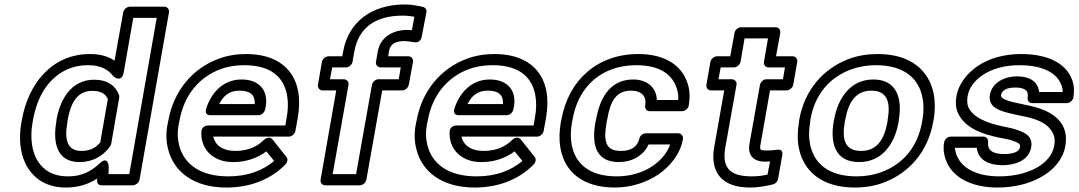

<svg xmlns="http://www.w3.org/2000/svg" viewBox="-20 -805 4831 860"><path d="M426 -73C390 -39 349 -15 285 -15C215 -15 175 -44 150 -82C124 -122 113 -184 126 -258L128 -268C148 -382 204 -461 285 -496C312 -507 341 -513 374 -513C433 -513 465 -493 488 -463C488 -463 525 -431 534 -480L577 -725H682L559 -25H466L467 -59C467 -59 465 -110 426 -73ZM435 25H575C586 25 602 15 605 0L737 -750C739 -761 731 -775 716 -775H561C550 -775 535 -765 532 -750L493 -533C466 -552 430 -563 383 -563C211 -563 106 -428 78 -268L76 -258C61 -174 73 -102 106 -51C137 -3 190 35 276 35C331 35 376 20 415 -5C414 12 417 25 435 25ZM513 -380C498 -420 462 -448 402 -448C293 -448 247 -350 233 -268L232 -258C218 -177 228 -79 336 -79C397 -79 443 -108 472 -148C475 -152 477 -156 478 -160L514 -368C515 -372 514 -376 513 -380ZM463 -361 429 -167C411 -145 386 -129 345 -129C280 -129 268 -180 282 -258L283 -268C297 -346 327 -398 393 -398C435 -398 453 -383 463 -361Z M1208 -84C1159 -43 1093 -15 1003 -15C872 -15 802 -74 782 -156C775 -184 774 -214 780 -246L784 -265C805 -382 874 -460 967 -495C999 -507 1035 -513 1074 -513C1195 -513 1252 -458 1266 -377C1271 -348 1271 -315 1264 -278L1258 -243H912C902 -243 883 -237 882 -215C879 -152 913 -108 964 -89C982 -82 1002 -79 1025 -79C1084 -79 1135 -98 1173 -127ZM935 -193H1274C1285 -193 1300 -203 1303 -218L1314 -278C1321 -320 1322 -358 1316 -393C1299 -494 1222 -563 1083 -563C1039 -563 996 -556 957 -541C843 -498 758 -399 734 -265L730 -246C723 -208 724 -171 733 -137C758 -36 847 35 994 35C1108 35 1198 -6 1259 -69C1267 -77 1271 -93 1263 -102L1201 -180C1189 -195 1171 -187 1163 -179C1133 -149 1092 -129 1034 -129C978 -129 944 -154 935 -193ZM1170 -326C1183 -400 1141 -449 1062 -449C974 -449 923 -382 903 -317C900 -307 900 -289 922 -289H1138C1153 -289 1165 -303 1167 -314ZM1121 -339H962C980 -375 1006 -399 1053 -399C1104 -399 1123 -377 1121 -339Z M1803 -671C1741 -671 1683 -639 1672 -574L1664 -528C1661 -513 1674 -503 1685 -503H1775L1766 -450H1675C1660 -450 1648 -436 1646 -425L1575 -25H1470L1541 -425C1544 -440 1531 -450 1520 -450H1458L1468 -503H1530C1545 -503 1557 -517 1559 -528L1567 -574C1586 -680 1660 -735 1784 -735C1803 -735 1820 -733 1836 -730L1825 -670C1817 -671 1811 -671 1803 -671ZM1793 -621C1809 -620 1824 -618 1835 -616C1861 -611 1868 -634 1869 -641L1890 -750C1892 -762 1885 -772 1874 -774C1851 -779 1825 -785 1793 -785C1650 -785 1541 -711 1517 -574L1513 -553H1452C1441 -553 1425 -543 1422 -528L1404 -425C1402 -414 1410 -400 1425 -400H1486L1416 0C1414 11 1421 25 1436 25H1592C1603 25 1618 15 1621 0L1692 -400H1782C1793 -400 1808 -410 1811 -425L1830 -528C1832 -539 1824 -553 1809 -553H1719L1722 -574C1727 -605 1746 -621 1793 -621Z M2320 -84C2271 -43 2205 -15 2115 -15C1984 -15 1914 -74 1894 -156C1887 -184 1886 -214 1892 -246L1896 -265C1917 -382 1986 -460 2079 -495C2111 -507 2147 -513 2186 -513C2307 -513 2364 -458 2378 -377C2383 -348 2383 -315 2376 -278L2370 -243H2024C2014 -243 1995 -237 1994 -215C1991 -152 2025 -108 2076 -89C2094 -82 2114 -79 2137 -79C2196 -79 2247 -98 2285 -127ZM2047 -193H2386C2397 -193 2412 -203 2415 -218L2426 -278C2433 -320 2434 -358 2428 -393C2411 -494 2334 -563 2195 -563C2151 -563 2108 -556 2069 -541C1955 -498 1870 -399 1846 -265L1842 -246C1835 -208 1836 -171 1845 -137C1870 -36 1959 35 2106 35C2220 35 2310 -6 2371 -69C2379 -77 2383 -93 2375 -102L2313 -180C2301 -195 2283 -187 2275 -179C2245 -149 2204 -129 2146 -129C2090 -129 2056 -154 2047 -193ZM2282 -326C2295 -400 2253 -449 2174 -449C2086 -449 2035 -382 2015 -317C2012 -307 2012 -289 2034 -289H2250C2265 -289 2277 -303 2279 -314ZM2233 -339H2074C2092 -375 2118 -399 2165 -399C2216 -399 2235 -377 2233 -339Z M2647 -257C2632 -173 2639 -79 2752 -79C2810 -79 2862 -107 2885 -158H2982C2967 -117 2939 -87 2907 -64C2868 -36 2809 -15 2743 -15C2615 -15 2554 -76 2540 -161C2535 -191 2536 -222 2542 -257L2545 -271C2565 -385 2629 -460 2719 -494C2751 -506 2788 -513 2830 -513C2937 -513 2993 -470 3012 -407C3017 -392 3019 -374 3018 -357H2922C2921 -413 2878 -449 2816 -449C2705 -449 2665 -354 2650 -271ZM2495 -271 2492 -257C2485 -217 2484 -179 2490 -144C2507 -38 2588 35 2734 35C2811 35 2880 10 2931 -25C2979 -59 3027 -112 3039 -183C3041 -194 3033 -208 3018 -208H2873C2861 -208 2847 -199 2844 -185C2836 -150 2810 -129 2761 -129C2690 -129 2683 -175 2697 -257L2700 -271C2714 -352 2739 -399 2807 -399C2855 -399 2877 -372 2870 -332C2868 -321 2875 -307 2890 -307H3035C3046 -307 3062 -317 3065 -332C3071 -367 3070 -399 3061 -428C3036 -511 2960 -563 2839 -563C2654 -563 2526 -444 2495 -271Z M3347 -15C3246 -15 3213 -56 3229 -146L3279 -425C3282 -440 3269 -450 3258 -450H3198L3208 -503H3267C3282 -503 3295 -517 3297 -528L3315 -633H3420L3402 -528C3399 -513 3411 -503 3422 -503H3496L3487 -450H3413C3398 -450 3386 -436 3384 -425L3337 -161C3328 -109 3355 -81 3407 -81C3414 -81 3424 -82 3429 -82L3418 -23C3396 -18 3374 -15 3347 -15ZM3339 35C3379 35 3411 28 3442 21C3452 19 3463 9 3465 -3L3484 -110C3489 -139 3464 -135 3458 -134C3447 -132 3432 -131 3416 -131C3383 -131 3382 -134 3387 -161L3429 -400H3503C3514 -400 3530 -410 3533 -425L3551 -528C3553 -539 3545 -553 3530 -553H3456L3475 -658C3477 -669 3469 -683 3454 -683H3299C3288 -683 3273 -673 3270 -658L3251 -553H3192C3181 -553 3165 -543 3162 -528L3144 -425C3142 -414 3150 -400 3165 -400H3224L3179 -146C3159 -31 3216 35 3339 35Z M3610 -269C3630 -385 3698 -459 3792 -494C3825 -506 3862 -513 3903 -513C4032 -513 4096 -452 4112 -367C4118 -337 4118 -305 4112 -269L4110 -259C4090 -143 4022 -69 3928 -34C3895 -22 3858 -15 3817 -15C3688 -15 3624 -76 3608 -161C3602 -191 3603 -223 3609 -259ZM3560 -269 3559 -259C3552 -218 3551 -179 3558 -143C3578 -39 3661 35 3808 35C3855 35 3898 28 3938 13C4052 -30 4136 -125 4160 -259L4162 -269C4169 -310 4169 -349 4162 -385C4142 -489 4059 -563 3912 -563C3865 -563 3822 -556 3782 -541C3668 -498 3584 -403 3560 -269ZM4006 -269C4021 -356 4002 -449 3892 -449C3782 -449 3731 -355 3716 -269L3714 -259C3699 -171 3716 -79 3828 -79C3939 -79 3990 -172 4005 -259ZM3956 -269 3955 -259C3941 -180 3908 -129 3837 -129C3765 -129 3750 -179 3764 -259L3766 -269C3780 -347 3813 -399 3883 -399C3954 -399 3970 -347 3956 -269Z M4470 -65C4520 -65 4588 -82 4599 -146C4608 -200 4561 -214 4536 -223C4520 -229 4499 -233 4476 -238C4398 -254 4337 -280 4317 -326C4312 -339 4311 -354 4314 -374C4321 -415 4348 -446 4382 -469C4420 -495 4477 -513 4545 -513C4650 -513 4714 -479 4734 -424C4738 -414 4740 -403 4740 -393H4634C4630 -443 4587 -463 4535 -463C4485 -463 4424 -439 4414 -380C4405 -329 4451 -313 4476 -305C4516 -292 4574 -284 4609 -273C4654 -259 4684 -236 4698 -205C4704 -191 4706 -174 4702 -152C4694 -109 4665 -79 4629 -57C4587 -32 4527 -15 4457 -15C4348 -15 4283 -56 4263 -115C4260 -124 4258 -135 4257 -143H4355C4361 -86 4413 -65 4470 -65ZM4478 -115C4423 -115 4402 -134 4406 -169C4407 -181 4399 -193 4385 -193H4238C4227 -193 4212 -183 4209 -168C4204 -142 4207 -117 4215 -93C4242 -12 4328 35 4449 35C4527 35 4597 16 4650 -16C4696 -43 4741 -88 4752 -152C4769 -250 4703 -298 4631 -321C4591 -334 4533 -342 4498 -353C4470 -362 4462 -370 4464 -380C4467 -398 4486 -413 4527 -413C4575 -413 4588 -396 4583 -368C4581 -357 4588 -343 4603 -343H4758C4769 -343 4785 -353 4788 -368C4793 -397 4791 -424 4782 -448C4753 -525 4668 -563 4554 -563C4478 -563 4410 -544 4359 -509C4317 -480 4275 -435 4264 -374C4259 -347 4261 -322 4270 -301C4299 -233 4378 -204 4458 -188C4481 -183 4499 -181 4512 -176C4544 -165 4551 -160 4549 -146C4546 -129 4527 -115 4478 -115Z"/></svg>

Font: Asimov
Style: WidOuIt
Weight: 500
Designer: Google
Version: Version 2.000980; 2014